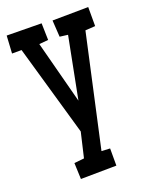

<svg xmlns="http://www.w3.org/2000/svg" viewBox="-138 -580 660 851"><g transform="rotate(-20 191.5 -154.0)"><path d="M384.3 -414.1 337.4 -411.1 221.2 116.2 261.2 118.2V199.2L93.3 201.2L90.3 125L137.2 120.1L164.6 2.9L41.5 -425.8H-3.4L1.5 -508.8L165.5 -506.8L167.5 -427.7L124.5 -423.8L201.7 -128.9L258.3 -418.9L220.2 -423.8L215.3 -502L384.3 -503.9Z"/></g></svg>

Font: Maiden Orange
Style: Regular
Weight: 400
Designer: Astigmatic (AOETI)
Foundry: Astigmatic (AOETI)
Version: Version 1.000